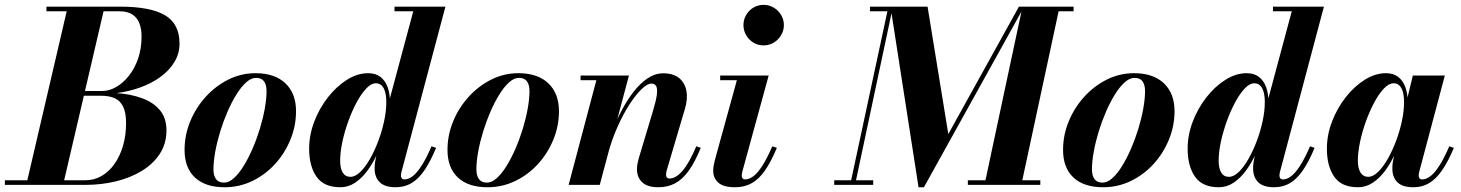

<svg xmlns="http://www.w3.org/2000/svg" viewBox="-68 -778 6149 808"><path d="M-47.5 0V-19.5H47L212.7 -730.5H127.5V-750H437.5Q565.8 -750 626.6 -713.7Q687.5 -677.5 687.5 -595Q687.5 -552.2 665.9 -516.7Q644.3 -481.2 607.1 -454.2Q570 -427.2 522.1 -410Q474.3 -392.7 421.8 -386.2Q482.3 -382.2 529.9 -364.7Q577.5 -347.2 605 -314.2Q632.5 -281.2 632.5 -229.7Q632.5 -173.7 604.5 -130.7Q576.5 -87.7 528.4 -58.6Q480.3 -29.5 419.3 -14.7Q358.3 0 292.5 0ZM202 -19.5H292.5Q328.5 -19.5 359.4 -37.4Q390.3 -55.2 413.4 -87.6Q436.5 -120 449.5 -163.9Q462.5 -207.7 462.5 -260Q462.5 -304.5 450.1 -329.5Q437.8 -354.5 414.6 -364.8Q391.5 -375 358.5 -375H264.8L269.3 -395H362.3Q390.8 -395 419.9 -411.3Q449 -427.5 473.5 -457.9Q498 -488.3 512.9 -530.5Q527.7 -572.8 527.7 -625Q527.7 -657.3 518.2 -680.9Q508.8 -704.5 488.4 -717.5Q468 -730.5 435 -730.5H367.8Z M877.3 10Q796 10 752.4 -31Q708.7 -72 708.7 -147Q708.7 -209.7 732.7 -267.7Q756.7 -325.7 798.3 -371.2Q839.8 -416.7 893.5 -443.4Q947.3 -470 1006.8 -470Q1088.3 -470 1133 -427.5Q1177.8 -385 1177.8 -310Q1177.8 -248.3 1154.4 -190.9Q1131 -133.5 1089.8 -88.1Q1048.5 -42.8 994 -16.4Q939.5 10 877.3 10ZM874.8 -9.5Q895.3 -9.5 916.3 -28.4Q937.3 -47.3 957.2 -79.5Q977.2 -111.8 994.7 -152.1Q1012.2 -192.5 1025.5 -235.9Q1038.7 -279.3 1046.2 -320.6Q1053.7 -362 1053.7 -395.3Q1053.7 -421 1043.2 -435.6Q1032.8 -450.3 1009.3 -450.3Q989 -450.3 967.9 -431.4Q946.8 -412.5 926.8 -380.2Q906.8 -348 889.3 -307.6Q871.8 -267.2 858.5 -223.9Q845.3 -180.5 837.8 -139.4Q830.3 -98.2 830.3 -64.5Q830.3 -39.2 841 -24.4Q851.8 -9.5 874.8 -9.5Z M1597.3 10Q1551.5 10 1530 -11.1Q1508.5 -32.3 1508.5 -68.8Q1508.5 -74.5 1508.9 -82.3Q1509.2 -90 1510.7 -97.5L1526 -174.8L1558 -256.8L1560.2 -317.3L1671.2 -730.5H1592.2V-750H1806.5L1621.3 -53.8Q1619.3 -45.8 1619.3 -38.5Q1619.3 -32.5 1622.8 -27.8Q1626.3 -23 1634.5 -23Q1650 -23 1667.3 -35.4Q1684.5 -47.8 1704.6 -78.1Q1724.8 -108.5 1748 -162.3L1767.3 -155.8Q1743.3 -98.3 1718.3 -61.6Q1693.3 -25 1663.9 -7.5Q1634.5 10 1597.3 10ZM1364 10Q1295.2 10 1264.1 -34.3Q1233 -78.5 1233 -152.5Q1233 -210 1254.5 -266.2Q1276 -322.5 1312 -368.5Q1348 -414.5 1392.1 -442.2Q1436.2 -470 1481.5 -470Q1512.5 -470 1532.9 -454.5Q1553.2 -439 1563.4 -410.9Q1573.5 -382.8 1573.5 -344.5Q1573.5 -319.8 1567.4 -284.1Q1561.2 -248.5 1549.1 -208.6Q1537 -168.8 1519.3 -130Q1501.5 -91.3 1478.1 -59.6Q1454.8 -28 1426.3 -9Q1397.7 10 1364 10ZM1406.8 -33.8Q1427 -33.8 1448.3 -54.4Q1469.5 -75 1489 -109.3Q1508.5 -143.5 1524.1 -185Q1539.7 -226.5 1548.7 -268.9Q1557.7 -311.3 1557.7 -347.8Q1557.7 -372.3 1553 -390.1Q1548.2 -408 1538.6 -417.7Q1529 -427.5 1513.5 -427.5Q1493.8 -427.5 1472.9 -405.2Q1452 -383 1432.5 -346.6Q1413 -310.2 1397.4 -266.7Q1381.8 -223.2 1372.6 -180.1Q1363.5 -137 1363.5 -101.7Q1363.5 -69.5 1374.4 -51.6Q1385.3 -33.8 1406.8 -33.8Z M1983.8 10Q1902.5 10 1858.9 -31Q1815.2 -72 1815.2 -147Q1815.2 -209.7 1839.2 -267.7Q1863.2 -325.7 1904.8 -371.2Q1946.3 -416.7 2000 -443.4Q2053.8 -470 2113.3 -470Q2194.8 -470 2239.5 -427.5Q2284.3 -385 2284.3 -310Q2284.3 -248.3 2260.9 -190.9Q2237.5 -133.5 2196.3 -88.1Q2155 -42.8 2100.5 -16.4Q2046 10 1983.8 10ZM1981.3 -9.5Q2001.8 -9.5 2022.8 -28.4Q2043.8 -47.3 2063.7 -79.5Q2083.7 -111.8 2101.2 -152.1Q2118.7 -192.5 2132 -235.9Q2145.2 -279.3 2152.7 -320.6Q2160.2 -362 2160.2 -395.3Q2160.2 -421 2149.7 -435.6Q2139.3 -450.3 2115.8 -450.3Q2095.5 -450.3 2074.4 -431.4Q2053.3 -412.5 2033.3 -380.2Q2013.3 -348 1995.8 -307.6Q1978.3 -267.2 1965 -223.9Q1951.8 -180.5 1944.3 -139.4Q1936.8 -98.2 1936.8 -64.5Q1936.8 -39.2 1947.5 -24.4Q1958.3 -9.5 1981.3 -9.5Z M2702.8 10Q2657 10 2634.8 -10.6Q2612.5 -31.3 2612.5 -67Q2612.5 -77.8 2615.1 -90.8Q2617.7 -103.8 2620.5 -113.3L2680.5 -313Q2692.2 -351.8 2695.9 -376.9Q2699.5 -402 2694.1 -414.1Q2688.7 -426.2 2673 -426.2Q2656.5 -426.2 2632.3 -403.1Q2608 -380 2581.6 -339.4Q2555.3 -298.7 2531.4 -245.8Q2507.5 -192.8 2491.3 -133H2478Q2489.5 -176.5 2507.4 -223.4Q2525.3 -270.3 2548.5 -314Q2571.8 -357.8 2599.4 -393Q2627 -428.3 2658.1 -448.9Q2689.3 -469.5 2722.8 -469.5Q2765 -469.5 2789.5 -449.8Q2814 -430 2820.5 -396Q2827 -362 2814.3 -319.5L2738.3 -62.8Q2737 -58.8 2736 -53.3Q2735 -47.8 2735 -43.8Q2735 -35.5 2738.4 -31.1Q2741.8 -26.8 2749.5 -26.8Q2776.5 -26.8 2804.4 -59.3Q2832.3 -91.8 2862.3 -162.3L2881 -155.8Q2856.5 -95.5 2830 -59Q2803.5 -22.5 2772.5 -6.2Q2741.5 10 2702.8 10ZM2325 0 2441.7 -440.5H2375.2V-460H2578.8L2456 0Z M3025.3 10Q2977 10 2955.3 -9Q2933.5 -28 2933.5 -59Q2933.5 -72.3 2935.9 -84Q2938.2 -95.8 2940.2 -103.8L3033 -440.5H2962.7V-460H3166.8L3056 -55.8Q3055 -51.8 3054.3 -47.3Q3053.5 -42.8 3053.5 -38.8Q3053.5 -32 3056.9 -27.5Q3060.3 -23 3068.3 -23Q3083.8 -23 3101.1 -35.3Q3118.5 -47.5 3138.6 -78Q3158.8 -108.5 3182 -162.3L3201.3 -155.8Q3177.3 -98.3 3152 -61.6Q3126.8 -25 3096.3 -7.5Q3065.8 10 3025.3 10ZM3145.3 -587Q3121.3 -587 3102.1 -598.9Q3083 -610.7 3071.9 -630.2Q3060.7 -649.7 3060.7 -672.5Q3060.7 -695.2 3071.9 -714.6Q3083 -734 3102.1 -745.7Q3121.3 -757.5 3145.3 -757.5Q3169.3 -757.5 3188.6 -745.7Q3208 -734 3219.4 -714.6Q3230.8 -695.2 3230.8 -672.5Q3230.8 -649.7 3219.4 -630.2Q3208 -610.7 3188.6 -598.9Q3169.3 -587 3145.3 -587Z M3797.5 10 3679.5 -750H3835.5L3922.8 -213.8L4220 -750H4242L3820.2 10ZM3442.7 0V-19.5H3606.7V0ZM3509.7 0 3666.5 -730.5H3593V-750H3689.7L3530.2 0ZM4005 0V-19.5H4310V0ZM4075 0 4235 -750H4450V-730.5H4387L4230 0Z M4574.3 10Q4493 10 4449.4 -31Q4405.7 -72 4405.7 -147Q4405.7 -209.7 4429.7 -267.7Q4453.7 -325.7 4495.3 -371.2Q4536.8 -416.7 4590.5 -443.4Q4644.3 -470 4703.8 -470Q4785.3 -470 4830 -427.5Q4874.8 -385 4874.8 -310Q4874.8 -248.3 4851.4 -190.9Q4828 -133.5 4786.8 -88.1Q4745.5 -42.8 4691 -16.4Q4636.5 10 4574.3 10ZM4571.8 -9.5Q4592.3 -9.5 4613.3 -28.4Q4634.3 -47.3 4654.2 -79.5Q4674.2 -111.8 4691.7 -152.1Q4709.2 -192.5 4722.5 -235.9Q4735.7 -279.3 4743.2 -320.6Q4750.7 -362 4750.7 -395.3Q4750.7 -421 4740.2 -435.6Q4729.8 -450.3 4706.3 -450.3Q4686 -450.3 4664.9 -431.4Q4643.8 -412.5 4623.8 -380.2Q4603.8 -348 4586.3 -307.6Q4568.8 -267.2 4555.5 -223.9Q4542.3 -180.5 4534.8 -139.4Q4527.3 -98.2 4527.3 -64.5Q4527.3 -39.2 4538 -24.4Q4548.8 -9.5 4571.8 -9.5Z M5294.3 10Q5248.5 10 5227 -11.1Q5205.5 -32.3 5205.5 -68.8Q5205.5 -74.5 5205.9 -82.3Q5206.2 -90 5207.7 -97.5L5223 -174.8L5255 -256.8L5257.2 -317.3L5368.2 -730.5H5289.2V-750H5503.5L5318.3 -53.8Q5316.3 -45.8 5316.3 -38.5Q5316.3 -32.5 5319.8 -27.8Q5323.3 -23 5331.5 -23Q5347 -23 5364.3 -35.4Q5381.5 -47.8 5401.6 -78.1Q5421.8 -108.5 5445 -162.3L5464.3 -155.8Q5440.3 -98.3 5415.3 -61.6Q5390.3 -25 5360.9 -7.5Q5331.5 10 5294.3 10ZM5061 10Q4992.2 10 4961.1 -34.3Q4930 -78.5 4930 -152.5Q4930 -210 4951.5 -266.2Q4973 -322.5 5009 -368.5Q5045 -414.5 5089.1 -442.2Q5133.2 -470 5178.5 -470Q5209.5 -470 5229.9 -454.5Q5250.2 -439 5260.4 -410.9Q5270.5 -382.8 5270.5 -344.5Q5270.5 -319.8 5264.4 -284.1Q5258.2 -248.5 5246.1 -208.6Q5234 -168.8 5216.3 -130Q5198.5 -91.3 5175.1 -59.6Q5151.8 -28 5123.3 -9Q5094.7 10 5061 10ZM5103.8 -33.8Q5124 -33.8 5145.3 -54.4Q5166.5 -75 5186 -109.3Q5205.5 -143.5 5221.1 -185Q5236.7 -226.5 5245.7 -268.9Q5254.7 -311.3 5254.7 -347.8Q5254.7 -372.3 5250 -390.1Q5245.2 -408 5235.6 -417.7Q5226 -427.5 5210.5 -427.5Q5190.8 -427.5 5169.9 -405.2Q5149 -383 5129.5 -346.6Q5110 -310.2 5094.4 -266.7Q5078.8 -223.2 5069.6 -180.1Q5060.5 -137 5060.5 -101.7Q5060.5 -69.5 5071.4 -51.6Q5082.3 -33.8 5103.8 -33.8Z M5646.5 10Q5577.7 10 5546.9 -34.3Q5516 -78.5 5516 -152.5Q5516 -210 5537.5 -266.2Q5559 -322.5 5595 -368.5Q5631 -414.5 5675.1 -442.2Q5719.2 -470 5764.5 -470Q5795.7 -470 5816.1 -454.3Q5836.5 -438.5 5846.5 -410.4Q5856.5 -382.3 5856.5 -344.5Q5856.5 -319.5 5850.4 -283.6Q5844.2 -247.8 5832 -207.9Q5819.7 -168 5802 -129.4Q5784.3 -90.8 5760.9 -59.3Q5737.5 -27.8 5708.9 -8.9Q5680.2 10 5646.5 10ZM5689.8 -33.8Q5710 -33.8 5731.3 -54.4Q5752.5 -75 5772 -109.1Q5791.5 -143.3 5807.1 -184.8Q5822.7 -226.3 5831.7 -268.6Q5840.7 -311 5840.7 -347.5Q5840.7 -372 5836 -390Q5831.2 -408 5821.6 -417.7Q5812 -427.5 5796.5 -427.5Q5776.8 -427.5 5755.8 -405.4Q5734.8 -383.2 5715.3 -346.7Q5695.8 -310.2 5680.1 -266.9Q5664.5 -223.5 5655.4 -180.2Q5646.3 -137 5646.3 -101.7Q5646.3 -69.5 5657.6 -51.6Q5669 -33.8 5689.8 -33.8ZM5880.3 10Q5834 10 5812.7 -11.1Q5791.5 -32.3 5791.5 -68.8Q5791.5 -78.3 5792.1 -85.4Q5792.7 -92.5 5793.7 -97.5L5809 -174.8L5834.7 -254.3L5848.7 -340.3L5877.7 -460H6012.3L5904.3 -53.8Q5902.3 -46.3 5902.3 -38.5Q5902.3 -32.3 5905.9 -27.6Q5909.5 -23 5917.5 -23Q5932.8 -23 5950.1 -35.4Q5967.5 -47.8 5987.6 -78.1Q6007.8 -108.5 6031 -162.3L6050.3 -155.8Q6026.3 -98.3 6001 -61.6Q5975.8 -25 5946.5 -7.5Q5917.3 10 5880.3 10Z"/></svg>

Font: Bodoni Moda
Style: Italic
Weight: 400
Italic angle: -13°
Designer: Owen Earl
Foundry: indestructible type
Version: Version 2.005